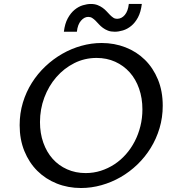

<svg xmlns="http://www.w3.org/2000/svg" viewBox="-20 -943 900 973"><path d="M414.1 -65.9Q454.1 -65.9 491 -77.6Q527.8 -89.4 559.8 -110.4Q591.8 -131.3 617.9 -160.9Q644 -190.4 662.6 -226.3Q681.2 -262.2 691.4 -303.2Q701.7 -344.2 701.7 -388.7Q701.7 -445.8 684.8 -493.9Q668 -542 637.2 -576.4Q606.4 -610.8 563.7 -630.1Q521 -649.4 469.7 -649.4Q408.7 -649.4 356.4 -623Q304.2 -596.7 265.4 -552Q226.6 -507.3 204.6 -448.5Q182.6 -389.6 182.6 -324.2Q182.6 -267.6 199.5 -220Q216.3 -172.4 246.8 -138.2Q277.3 -104 320.1 -85Q362.8 -65.9 414.1 -65.9ZM390.6 9.8Q324.7 9.8 267.8 -12.9Q210.9 -35.6 169.2 -77.1Q127.4 -118.7 103.5 -177.5Q79.6 -236.3 79.6 -308.6Q79.6 -368.7 95.9 -422.9Q112.3 -477.1 141.4 -523.2Q170.4 -569.3 210 -606.7Q249.5 -644 295.7 -670.4Q341.8 -696.8 392.6 -710.9Q443.4 -725.1 495.1 -725.1Q559.6 -725.1 616 -703.1Q672.4 -681.2 714.4 -639.9Q756.3 -598.6 780.5 -539.8Q804.7 -481 804.7 -407.2Q804.7 -347.7 788.6 -293.7Q772.5 -239.7 743.9 -193.4Q715.3 -147 676.3 -109.4Q637.2 -71.8 591.3 -45.4Q545.4 -19 494.1 -4.6Q442.9 9.8 390.6 9.8ZM561.5 -782.2Q541.5 -782.2 527.1 -787.8Q512.7 -793.5 501.5 -801.8Q490.2 -810.1 481.4 -819.8Q472.7 -829.6 464.4 -837.9Q456.1 -846.2 447.3 -851.8Q438.5 -857.4 427.2 -857.4Q407.2 -857.4 390.4 -838.1Q373.5 -818.8 369.6 -782.2H303.7Q308.6 -823.2 323.5 -850.3Q338.4 -877.4 358.2 -893.6Q377.9 -909.7 399.7 -916.3Q421.4 -922.9 440.4 -922.9Q460 -922.9 474.4 -917.2Q488.8 -911.6 500.2 -903.3Q511.7 -895 520.5 -885.3Q529.3 -875.5 537.6 -867.2Q545.9 -858.9 554.2 -853.3Q562.5 -847.7 573.2 -847.7Q596.2 -847.7 612.5 -867.2Q628.9 -886.7 632.8 -922.9H698.7Q693.8 -881.8 679.2 -854.7Q664.6 -827.6 644.8 -811.5Q625 -795.4 602.8 -788.8Q580.6 -782.2 561.5 -782.2Z"/></svg>

Font: Proza Libre
Style: Italic
Weight: 400
Designer: Jasper de Waard
Foundry: Jasper de Waard
Version: Version 1.000; ttfautohint (v1.4.1.8-43bc)